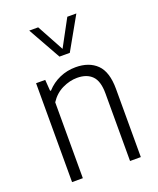

<svg xmlns="http://www.w3.org/2000/svg" viewBox="-148 -898 814 988"><g transform="rotate(-20 259.0 -404.0)"><path d="M73.5 -541.5H123.5L128 -480H133Q163.5 -513.5 204.5 -531.5Q245.5 -549.5 292 -549.5Q365.5 -549.5 407.8 -508Q450 -466.5 450 -373V0H391V-370.5Q391 -437.5 362.2 -466.5Q333.5 -495.5 280.5 -495.5Q240.5 -495.5 199.8 -476Q159 -456.5 132.5 -415.5V0H73.5ZM341.5 -808H391L290 -629H233.5L133 -808H182L262 -661Z"/></g></svg>

Font: Encode Sans Semi Condensed Light
Style: Regular
Weight: 300
Width: 4
Designer: Multiple Designers
Foundry: Impallari Type
Version: Version 2.000